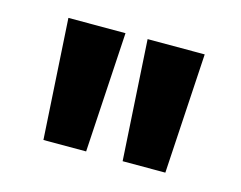

<svg xmlns="http://www.w3.org/2000/svg" viewBox="-53 -781 542 432"><g transform="rotate(15 217.5 -565.0)"><path d="M76.2 -424.7 59.4 -704.6H192.4L175.7 -424.7ZM260.7 -424.7 243.9 -704.6H376.9L360.2 -424.7Z"/></g></svg>

Font: Red Hat Display VF
Style: Regular
Weight: 300
Designer: Pentagram, MCKL
Foundry: Pentagram, MCKL
Version: Version 1.023